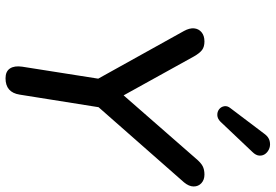

<svg xmlns="http://www.w3.org/2000/svg" viewBox="-171 -818 996 694"><g transform="rotate(90 327.0 -471.0)"><path d="M263 7Q238 7 227.5 -9Q217 -25 221 -53L270 -364L281 -298L92 -638Q81 -658 82.5 -674.5Q84 -691 96.5 -701.5Q109 -712 130 -712Q149 -712 160.5 -703.5Q172 -695 184 -674L334 -403H310L553 -681Q568 -699 580.5 -705.5Q593 -712 611 -712Q630 -712 642 -701Q654 -690 654 -673Q654 -656 639 -638L340 -298L373 -364L322 -44Q314 7 263 7ZM420 -770Q409 -759 396.5 -758.5Q384 -758 375 -765Q366 -772 364 -783.5Q362 -795 371 -806L464 -929Q475 -944 489 -947.5Q503 -951 515 -947Q527 -943 535 -933.5Q543 -924 542.5 -911Q542 -898 529 -885Z"/></g></svg>

Font: Nunito ExtraLight SemiBold
Style: Italic
Weight: 600
Italic angle: -9°
Version: Version 3.602